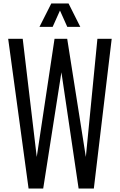

<svg xmlns="http://www.w3.org/2000/svg" viewBox="-20 -1082 688 1102"><path d="M144 0 26.9 -859.4H110.4L190.9 -181.2L293 -859.4H365.7L472.7 -181.2L539.1 -859.4H621.1L518.6 0H431.2L332.5 -667L228 0ZM206.5 -927.7 274.4 -1062H373.5L440.9 -927.7H366.2L324.2 -1021.5L282.2 -927.7Z"/></svg>

Font: AntonioLight
Style: Regular
Weight: 300
Designer: Vernon Adams
Foundry: Vernon Adams
Version: Version 1.002